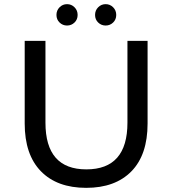

<svg xmlns="http://www.w3.org/2000/svg" viewBox="-20 -897 831 925"><path d="M339 -788.5Q324 -774 303 -774Q282 -774 267 -788.5Q252 -803 252 -825Q252 -847 267 -862Q282 -877 303 -877Q324 -877 339 -862Q354 -847 354 -825Q354 -803 339 -788.5ZM525 -788.5Q510 -774 489 -774Q468 -774 453 -788.5Q438 -803 438 -825Q438 -847 453 -862Q468 -877 489 -877Q510 -877 525 -862Q540 -847 540 -825Q540 -803 525 -788.5ZM99 -302V-700H199V-306Q199 -81 396 -81Q594 -81 594 -306V-700H691V-302Q691 -151 613 -71.5Q535 8 395 8Q255 8 177 -72Q99 -152 99 -302Z"/></svg>

Font: Montserrat
Style: Regular
Weight: 500
Designer: Julieta Ulanovsky
Foundry: Julieta Ulanovsky
Version: Version 7.200;PS 007.200;hotconv 1.0.88;makeotf.lib2.5.64775